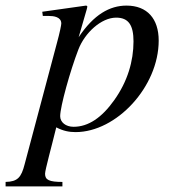

<svg xmlns="http://www.w3.org/2000/svg" viewBox="-95 -461 619 686"><path d="M382 -313C382 -243 361 -170 313 -103C269 -41 221 -8 168 -8C140 -8 120 -24 120 -46C120 -80 156 -209 185 -284C208 -344 267 -398 320 -398C365 -398 382 -370 382 -313ZM215 -428C216 -432 217 -437 217 -437C217 -439 215 -441 212 -441L56 -419L58 -404H80C96 -404 124 -401 124 -377C124 -372 119 -346 108 -306L-7 126C-19 173 -32 188 -75 189V205H128V189C81 189 66 182 66 160C66 146 89 64 106 -6C131 7 152 11 175 11C321 11 472 -151 472 -316C472 -394 431 -441 357 -441C297 -441 240 -409 186 -328Z"/></svg>

Font: XITS
Style: Italic
Weight: 400
Italic angle: -16.33°
Designer: MicroPress Inc., with final additions and corrections provided by Coen Hoffman, Elsevier (retired)
Version: Version 1.302